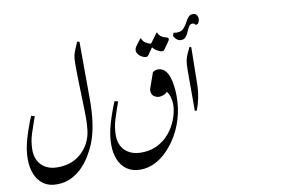

<svg xmlns="http://www.w3.org/2000/svg" viewBox="-119 -1173 2606 1752"><g transform="rotate(-10 1183.5 -296.5)"><path d="M271 361Q200 361 150.5 326.5Q101 292 75.5 230Q50 168 50 88Q50 0 79.5 -100.5Q109 -201 149 -296L181 -287Q153 -208 129.5 -136Q106 -64 106 16Q106 71 129 114.5Q152 158 197 183.5Q242 209 306 209Q413 209 486.5 161Q560 113 600 34Q626 -19 632.5 -78.5Q639 -138 639 -182Q639 -205 638 -249.5Q637 -294 635.5 -350.5Q634 -407 632 -466.5Q630 -526 629 -580Q628 -634 628 -673Q628 -706 629 -728.5Q630 -751 635 -772.5Q640 -794 651 -821.5Q662 -849 681 -890L701 -884L703 -358Q704 -232 688.5 -128.5Q673 -25 640 55Q621 101 590 154Q559 207 514 254Q469 301 409 331Q349 361 271 361Z M1047 361Q974 361 924 326.5Q874 292 848.5 231Q823 170 823 91Q823 1 852.5 -100.5Q882 -202 922 -296L954 -287Q925 -208 902 -134Q879 -60 879 11Q879 105 934 157Q989 209 1084 209Q1159 209 1217.5 183Q1276 157 1319 114.5Q1362 72 1389.5 21.5Q1417 -29 1430.5 -80Q1444 -131 1444 -172Q1444 -206 1435.5 -238Q1427 -270 1407 -297Q1391 -279 1369.5 -271.5Q1348 -264 1331 -264Q1306 -264 1282.5 -280Q1259 -296 1259 -342L1313 -495Q1324 -504 1337 -508Q1350 -512 1360 -512Q1399 -512 1424.5 -486.5Q1450 -461 1463.5 -420Q1477 -379 1482.5 -332Q1488 -285 1488 -242Q1488 -22 1371 154Q1333 211 1283.5 258Q1234 305 1174.5 333Q1115 361 1047 361ZM1277 -642Q1270 -642 1259 -645Q1228 -655 1210 -675.5Q1192 -696 1192 -717Q1192 -734 1201 -748Q1210 -762 1217 -771L1253 -818H1259Q1267 -791 1291.5 -775Q1316 -759 1341 -754L1408 -844H1414Q1422 -818 1444 -804Q1466 -790 1491 -785Q1508 -781 1508 -768Q1508 -760 1501 -750L1452 -680Q1443 -668 1431 -668Q1424 -668 1413 -671Q1389 -680 1371 -693.5Q1353 -707 1344 -720L1298 -654Q1289 -642 1277 -642Z M1628 -81V-455Q1628 -489 1630 -512.5Q1632 -536 1637 -557Q1642 -578 1652.5 -603Q1663 -628 1681 -664L1697 -659L1692 -325Q1691 -255 1679 -194.5Q1667 -134 1647 -81ZM1618 -739Q1577 -739 1551 -788L1561 -818Q1573 -813 1590 -813Q1632 -813 1653.5 -836Q1675 -859 1692 -891Q1705 -916 1720.5 -935Q1736 -954 1765 -954Q1787 -954 1798 -938.5Q1809 -923 1809 -903Q1809 -892 1805 -880Q1801 -868 1793 -857L1773 -852Q1769 -858 1762 -863.5Q1755 -869 1744 -869Q1725 -869 1714 -853Q1703 -837 1696 -821Q1688 -802 1678.5 -783Q1669 -764 1655 -751.5Q1641 -739 1618 -739Z"/></g></svg>

Font: Gulzar
Style: Regular
Weight: 400
Designer: Borna Izadpanah, Alice Savoie, Simon Cozens, Fiona Ross
Version: Version 1.000;[7b34f74]; ttfautohint (v1.8.4)